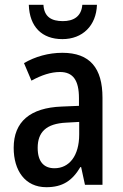

<svg xmlns="http://www.w3.org/2000/svg" viewBox="-20 -770 514 800"><path d="M384 -750H323C319 -700 285 -682 242 -682C195 -682 164 -699 161 -750H100C103 -658 155 -607 240 -607C324 -607 381 -663 384 -750ZM240 -550C182 -550 126 -534 80 -507L111 -434C153 -457 192 -470 230 -470C284 -470 309 -436 309 -361V-329L237 -326C106 -321 37 -263 37 -154C37 -60 84 10 173 10C241 10 281 -17 315 -74H318L334 0H407V-363C407 -486 355 -550 240 -550ZM256 -259 310 -262V-210C310 -120 268 -69 207 -69C164 -69 137 -95 137 -154C137 -219 172 -255 256 -259Z"/></svg>

Font: Noto Sans Gujarati UI Condensed Medium
Style: Regular
Weight: 500
Width: 3
Designer: Jelle Bosma - Monotype Design Team, Universal Thirst
Foundry: Monotype Imaging Inc.
Version: Version 2.106